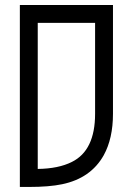

<svg xmlns="http://www.w3.org/2000/svg" viewBox="-20 -740 504 760"><path d="M94.2 0H58.6V-720.2H427.2V-289.6Q427.2 -191.9 390.6 -125.5Q339.4 -34.2 225.6 -10.7Q174.8 0 94.2 0ZM129.4 -71.3Q211.4 -72.3 264.6 -99.1Q356.4 -144.5 356.4 -289.6V-649.4H129.4Z"/></svg>

Font: Greenwashing Machine
Style: Regular
Weight: 400
Designer: Tup Wanders
Foundry: Free font, DO NOT SELL
Version: Version 1.00;August 10, 2023;FontCreator 11.5.0.2430 64-bit